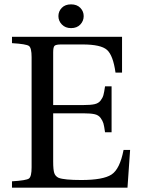

<svg xmlns="http://www.w3.org/2000/svg" viewBox="-20 -861 646 881"><path d="M306 -732Q280 -732 264 -748.5Q248 -765 248 -787Q248 -809 263.5 -825Q279 -841 306 -841Q333 -841 348.5 -825Q364 -809 364 -787Q364 -765 348.5 -748.5Q333 -732 306 -732ZM35 0V-29Q101 -33 113 -42Q125 -51 125 -93V-599Q125 -641 113 -650Q101 -659 35 -663V-692H540V-528H510Q499 -607 471 -632Q443 -657 359 -657H261Q237 -657 230.5 -651Q224 -645 224 -621V-379H364Q396 -379 414 -383Q432 -387 441.5 -399.5Q451 -412 454.5 -424.5Q458 -437 462 -465H492V-254H462Q458 -283 454.5 -295Q451 -307 441.5 -320Q432 -333 414 -337Q396 -341 364 -341H224V-120Q224 -82 229 -67Q234 -52 249 -45Q275 -35 353 -35Q453 -35 491.5 -60Q530 -85 547 -173H577L565 0Z"/></svg>

Font: Linguistics Pro
Style: Regular
Weight: 400
Designer: Stefan Peev, Context Ltd
Foundry: Stefan Peev, Context Ltd
Version: Version 001.000